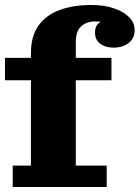

<svg xmlns="http://www.w3.org/2000/svg" viewBox="-20 -750 560 770"><path d="M31 0V-86H104V-536L284 -582V-86H408V0ZM0 -428V-518H427V-428ZM104 -536Q104 -605 134.5 -647.5Q165 -690 219.5 -710Q274 -730 347 -730L361 -664Q327 -664 305.5 -644.5Q284 -625 284 -581ZM435 -559Q403 -559 382 -574.5Q361 -590 361 -620Q361 -649 383 -662Q405 -675 436 -675L429 -649Q419 -656 402 -660Q385 -664 361 -664L347 -730Q397 -730 436 -717Q475 -704 497.5 -681.5Q520 -659 520 -629Q520 -597 496.5 -578Q473 -559 435 -559Z"/></svg>

Font: Montagu Slab 144pt
Style: Bold
Weight: 700
Designer: Florian Karsten
Foundry: Florian Karsten
Version: Version 1.000